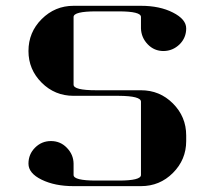

<svg xmlns="http://www.w3.org/2000/svg" viewBox="-20 -635 732 655"><path d="M77.1 -76.7Q77.1 -108.9 99.6 -131.3Q122.1 -153.8 153.8 -153.8Q186 -153.8 208 -130.9Q230.5 -107.9 231 -77.1V-38.1Q231 -19 308.1 -19H384.8Q460.9 -19 460.9 -38.1V-288.1Q460.9 -307.6 384.8 -308.1H231Q167 -308.1 122.1 -353Q77.1 -397.9 77.1 -460.9Q77.1 -524.9 122.1 -569.8Q167.5 -615.2 231 -615.2H460.9Q524.9 -615.2 569.8 -592.3Q615.2 -569.3 615.2 -538.1Q615.2 -506.3 592.8 -483.9Q569.8 -461.4 538.1 -460.9Q505.9 -460.9 483.9 -483.9Q461.9 -506.8 460.9 -538.1V-577.1Q460.9 -596.2 384.8 -596.2H308.1Q231 -596.2 231 -577.1V-346.2Q231 -327.1 308.1 -327.1H460.9Q524.9 -327.1 569.8 -282.2Q615.2 -236.8 615.2 -172.9V-153.8Q615.2 -90.3 569.8 -44.9Q524.9 0 460.9 0H231Q167 0 122.1 -22Q77.1 -43.9 77.1 -76.7Z"/></svg>

Font: Hjet
Style: Regular
Weight: 400
Designer: T. Christopher White
Version: Version 1.2